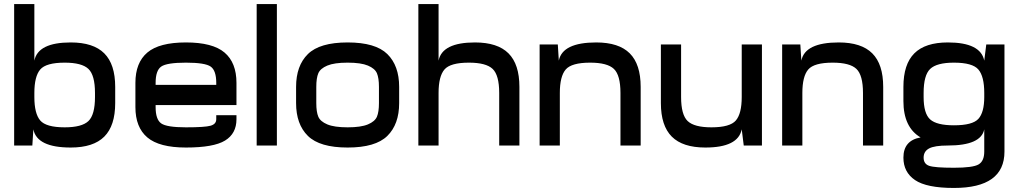

<svg xmlns="http://www.w3.org/2000/svg" viewBox="-20 -720 5040 950"><path d="M50 0H140L145 -80L150 -117V-700H50ZM150 -420V-260Q150 -342 179 -376Q208 -410 300 -410Q385 -410 417.5 -379Q450 -348 450 -260V-250H550V-290Q550 -402 496 -456Q442 -510 330 -510Q168 -510 150 -420ZM145 -80Q163 10 330 10Q442 10 496 -44Q550 -98 550 -210V-250H450V-240Q450 -152 417.5 -121Q385 -90 300 -90Q208 -90 179 -124Q150 -158 150 -240V-117Z M650 -310V-250H750V-310Q750 -371 777.5 -390.5Q805 -410 900 -410Q995 -410 1022.5 -390.5Q1050 -371 1050 -310V-200H1150V-310Q1150 -410 1091 -460Q1032 -510 900 -510Q768 -510 709 -460Q650 -410 650 -310ZM900 -90Q805 -90 777.5 -109.5Q750 -129 750 -190V-250H650V-190Q650 -90 709 -40Q768 10 900 10Q1037 10 1093.5 -24.5Q1150 -59 1150 -130V-150H1050V-130Q1050 -106 1022 -98Q994 -90 900 -90ZM700 -200H1150V-300H700Z M1250 0H1350V-700H1250Z M1855 -290V-250H1955V-290Q1955 -395 1896.5 -452.5Q1838 -510 1700 -510Q1562 -510 1503.5 -452.5Q1445 -395 1445 -290V-250H1545V-290Q1545 -334 1555 -357.5Q1565 -381 1599.5 -395.5Q1634 -410 1700 -410Q1766 -410 1800.5 -395.5Q1835 -381 1845 -357.5Q1855 -334 1855 -290ZM1545 -210V-250H1445V-210Q1445 -105 1503.5 -47.5Q1562 10 1700 10Q1838 10 1896.5 -47.5Q1955 -105 1955 -210V-250H1855V-210Q1855 -166 1845 -142.5Q1835 -119 1800.5 -104.5Q1766 -90 1700 -90Q1634 -90 1599.5 -104.5Q1565 -119 1555 -142.5Q1545 -166 1545 -210Z M2050 0H2150V-420V-700H2050ZM2150 -420V-260Q2150 -342 2179 -376Q2208 -410 2300 -410Q2385 -410 2417.5 -379Q2450 -348 2450 -260V0H2550V-290Q2550 -402 2496 -456Q2442 -510 2330 -510Q2168 -510 2150 -420Z M2650 0H2750V-395L2745 -420L2740 -500H2650ZM2745 -420 2750 -260Q2750 -342 2779 -376Q2808 -410 2900 -410Q2985 -410 3017.5 -379Q3050 -348 3050 -260V0H3150V-290Q3150 -402 3096 -456Q3042 -510 2930 -510Q2763 -510 2745 -420Z M3750 -500H3650V-80L3660 0H3750ZM3650 -80V-240Q3650 -158 3621 -124Q3592 -90 3500 -90Q3415 -90 3382.5 -121Q3350 -152 3350 -240V-500H3250V-210Q3250 -98 3304 -44Q3358 10 3470 10Q3632 10 3650 -80Z M3850 0H3950V-395L3945 -420L3940 -500H3850ZM3945 -420 3950 -260Q3950 -342 3979 -376Q4008 -410 4100 -410Q4185 -410 4217.5 -379Q4250 -348 4250 -260V0H4350V-290Q4350 -402 4296 -456Q4242 -510 4130 -510Q3963 -510 3945 -420Z M4850 -420Q4832 -510 4670 -510Q4558 -510 4504 -456Q4450 -402 4450 -290V-250H4550V-260Q4550 -348 4582.5 -379Q4615 -410 4700 -410Q4792 -410 4821 -376Q4850 -342 4850 -260ZM4950 30V-500H4860L4850 -420V-240Q4850 -164 4821 -132Q4792 -100 4700 -100Q4615 -100 4582.5 -129Q4550 -158 4550 -240V-250H4450V-220Q4450 -90 4535 -40Q4450 -25 4450 60Q4450 132 4507.5 171Q4565 210 4700 210Q4950 210 4950 30ZM4700 110Q4605 110 4577.5 100.5Q4550 91 4550 60Q4550 29 4577 14.5Q4604 0 4670 0Q4834 0 4850 -80V30Q4850 77 4822 93.5Q4794 110 4700 110Z"/></svg>

Font: Millimetre
Style: Regular
Weight: 500
Designer: Jérémy Landes
Version: Version 1.0